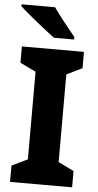

<svg xmlns="http://www.w3.org/2000/svg" viewBox="-62 -971 512 1008"><g transform="rotate(5 194.5 -467.0)"><path d="M357.9 -85.9 275.9 -126V-587.9L357.9 -627.9V-713.9H30.8V-627.9L113.8 -587.9V-126L30.8 -85.9V0H357.9ZM9.8 -934.1V-923.8C22.9 -911.6 41.5 -896 64.5 -877C87.4 -857.9 110.4 -838.9 134.3 -820.3C158.2 -801.3 178.2 -786.1 194.8 -773.9H300.8V-787.1C285.6 -805.7 266.6 -829.1 244.1 -857.4C221.2 -885.7 202.1 -911.1 186.5 -934.1Z"/></g></svg>

Font: Avrile Sans
Style: Bold
Weight: 700
Designer: Monotype Design Team, Google (font), Stefan Peev (BGR Cyrillic), Cristiano Sobral (main changes)
Foundry: The Avrile Sans Project Authors
Version: Version 3.110